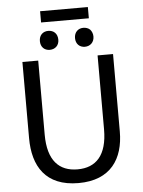

<svg xmlns="http://www.w3.org/2000/svg" viewBox="-64 -1023 810 1089"><g transform="rotate(-5 341.5 -478.0)"><path d="M339 17C151 17 81 -102 81 -261V-695H171V-273C171 -126 235 -61 340 -61C445 -61 509 -126 509 -274V-695H597V-254C597 -100 523 17 339 17ZM206 -909V-973H478V-909ZM295 -803C295 -770 272 -750 242 -750C211 -750 190 -771 190 -804C190 -838 212 -858 242 -858C273 -858 295 -838 295 -803ZM495 -804C495 -771 472 -750 442 -750C412 -750 390 -770 390 -804C390 -837 412 -858 442 -858C456 -858 471 -853 480 -844C489 -834 495 -820 495 -804Z"/></g></svg>

Font: Repo Regular
Style: Regular
Weight: 400
Designer: Stefan Peev
Foundry: Context Ltd
Version: Version 1.502